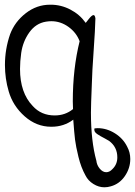

<svg xmlns="http://www.w3.org/2000/svg" viewBox="-20 -527 573 815"><path d="M195 -507Q195 -507 196 -507Q239 -507 278.5 -486.5Q318 -466 343 -431Q343 -430 344 -430Q344 -430 357 -446.5Q370 -463 377 -463Q383 -463 385 -449Q384 -403 377.5 -311.5Q371 -220 370 -175Q366 -79 366 -49Q366 72 389 155Q391 174 403.5 189Q416 204 431 204Q445 204 457 191Q478 171 478 141Q478 97 443 71Q437 67 425.5 61Q414 55 407 51Q400 47 392.5 42Q385 37 382 31Q379 25 381 18Q387 17 394 17Q433 17 468 39Q503 61 520 96Q533 120 533 148Q533 187 510 220.5Q487 254 450 264Q437 268 423 268Q399 268 376.5 254Q354 240 343 218Q324 184 313 139Q302 94 298.5 65.5Q295 37 291 -19Q251 11 199 11Q198 11 197 11Q135 11 85 -33Q35 -77 17 -139Q1 -193 1 -251Q1 -319 23 -382Q43 -435 89.5 -471Q136 -507 192 -507Q193 -507 195 -507ZM175 -435Q132 -428 104.5 -389.5Q77 -351 70 -302Q65 -266 65 -234Q65 -133 119 -77Q155 -37 212 -37Q257 -37 290 -64Q289 -80 289 -96Q289 -236 318 -352Q304 -389 270.5 -413Q237 -437 198 -437Q187 -437 175 -435Z"/></svg>

Font: EptKazoo
Style: Medium
Weight: 500
Version: Version 001.000